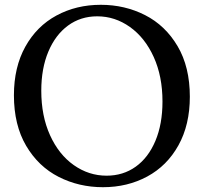

<svg xmlns="http://www.w3.org/2000/svg" viewBox="-20 -770 849 800"><path d="M400 -750Q500 -750 584.5 -707Q669 -664 720 -577.5Q771 -491 771 -367Q771 -250 723.5 -164.5Q676 -79 593.5 -34.5Q511 10 409 10Q309 10 224.5 -33Q140 -76 89 -162.5Q38 -249 38 -373Q38 -490 85.5 -575.5Q133 -661 215.5 -705.5Q298 -750 400 -750ZM424 -38Q493 -38 545.5 -75.5Q598 -113 627.5 -183Q657 -253 657 -347Q657 -452 620.5 -532.5Q584 -613 521.5 -657.5Q459 -702 385 -702Q316 -702 263.5 -663.5Q211 -625 181.5 -555Q152 -485 152 -392Q152 -287 188.5 -206.5Q225 -126 287.5 -82Q350 -38 424 -38Z"/></svg>

Font: Minipax
Style: Regular
Weight: 400
Designer: Raphaël Ronot, Igor Stepanchenko (Cyrillic)
Foundry: steppetype
Version: Version 1.002